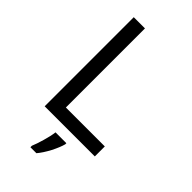

<svg xmlns="http://www.w3.org/2000/svg" viewBox="-282 -791 1088 1088"><g transform="rotate(45 262.0 -246.5)"><path d="M499 0V-80.1H187V-713.9H97.2V0ZM204.1 221.2H252C268.6 201.7 284.7 176.8 300.8 146.5C316.4 115.7 326.7 90.3 332 69.8V61H245.1C242.7 82.5 236.8 108.4 228 138.7C219.2 168.9 211.4 192.4 204.1 209Z"/></g></svg>

Font: Noto Reveo Sans
Style: Regular
Weight: 400
Designer: Monotype Design team
Foundry: Monotype Imaging Inc.
Version: Version 1.04